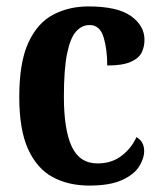

<svg xmlns="http://www.w3.org/2000/svg" viewBox="-20 -568 502 598"><path d="M258 10Q193 10 144 -16.5Q95 -43 67.5 -103.5Q40 -164 40 -266Q40 -374 68.5 -435.5Q97 -497 146 -522.5Q195 -548 255 -548Q346 -548 388 -518Q430 -488 430 -444Q430 -422 421 -404Q412 -386 386.5 -375Q361 -364 314 -364Q314 -415 302.5 -452.5Q291 -490 259 -490Q235 -490 217 -470Q199 -450 189 -401.5Q179 -353 179 -267Q179 -164 203.5 -111.5Q228 -59 284 -59Q328 -59 359 -83Q390 -107 405 -141Q429 -127 429 -98Q429 -74 413 -49Q397 -24 359.5 -7Q322 10 258 10Z"/></svg>

Font: Noto Serif Khmer Condensed
Style: Bold
Weight: 700
Width: 3
Designer: Danh Hong and the Monotype Design Team
Foundry: Monotype Imaging Inc.
Version: Version 2.004; ttfautohint (v1.8.4.7-5d5b)